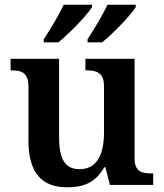

<svg xmlns="http://www.w3.org/2000/svg" viewBox="-20 -786 695 816"><path d="M352 -619V-606H414C459 -642 536 -721 557 -756V-766H437C416 -721 380 -662 352 -619ZM166 -619V-606H228C273 -642 350 -721 371 -756V-766H251C230 -721 194 -662 166 -619ZM264 10C327 10 383 -4 423 -75H428L447 0H631V-49H625C584 -49 552 -55 552 -113V-536H343V-487H346C387 -487 422 -480 422 -420V-223C422 -128 391 -67 318 -67C250 -67 231 -120 231 -207V-536H25V-487H27C74 -487 101 -476 101 -417V-187C101 -51 159 10 264 10Z"/></svg>

Font: Noto Serif Yezidi SemiBold
Style: Regular
Weight: 600
Designer: Dalton Maag Ltd
Foundry: Dalton Maag Ltd
Version: Version 1.001